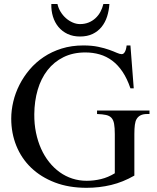

<svg xmlns="http://www.w3.org/2000/svg" viewBox="-20 -899 763 935"><path d="M696.8 -343.8Q676.8 -343.8 664.1 -337.2Q651.4 -330.6 644.5 -317.9Q639.2 -309.1 636.7 -291Q634.3 -272.9 634.3 -246.1V-43.9Q579.1 -12.2 521.5 1.7Q463.9 15.6 401.4 15.6Q314.9 15.6 247.1 -10.5Q179.2 -36.6 131.8 -82Q84.5 -127.4 59.6 -189Q34.7 -250.5 34.7 -321.3Q34.7 -361.8 44.7 -404.1Q54.7 -446.3 74.7 -485.8Q94.7 -525.4 124.3 -560.3Q153.8 -595.2 192.9 -621.3Q231.9 -647.5 280.3 -662.6Q328.6 -677.7 385.7 -677.7Q427.2 -677.7 458.3 -671.1Q489.3 -664.6 511.7 -656.5Q534.2 -648.4 548.8 -641.8Q563.5 -635.3 572.8 -635.3Q575.7 -635.3 579.3 -637Q583 -638.7 586.4 -643.6Q589.8 -648.4 592.5 -656.5Q595.2 -664.6 596.7 -677.7H615.2L631.3 -468.8H615.2Q599.1 -516.1 576.9 -549.3Q554.7 -582.5 526.6 -603.5Q498.5 -624.5 465.6 -634Q432.6 -643.6 395.5 -643.6Q335.4 -643.6 289.1 -620.6Q242.7 -597.7 211.2 -557.1Q179.7 -516.6 163.6 -461.7Q147.5 -406.7 147 -342.8Q146.5 -295.4 155.3 -252.9Q164.1 -210.4 180.2 -174.6Q196.3 -138.7 219.5 -109.6Q242.7 -80.6 271 -60.3Q299.3 -40 332.5 -29.3Q365.7 -18.6 402.3 -18.6Q437.5 -18.6 471.9 -26.9Q506.3 -35.2 539.1 -55.2V-246.1Q539.1 -277.3 535.6 -296.1Q532.2 -314.9 522.7 -325.2Q513.2 -335.4 496.3 -339.1Q479.5 -342.8 452.6 -343.8V-360.8H708V-343.8ZM512.7 -879.4Q510.7 -847.2 501.5 -818.4Q492.2 -789.6 474.6 -767.8Q457 -746.1 430.9 -733.6Q404.8 -721.2 369.6 -721.2Q335.4 -721.2 309.1 -733.6Q282.7 -746.1 264.6 -767.8Q246.6 -789.6 237.8 -818.4Q229 -847.2 230 -879.4H259.8Q264.2 -859.4 275.1 -841.6Q286.1 -823.7 301 -810.5Q315.9 -797.4 333.7 -789.6Q351.6 -781.7 369.6 -781.7Q392.6 -781.7 411.4 -789.3Q430.2 -796.9 444.6 -810.1Q459 -823.2 468.8 -841.1Q478.5 -858.9 483.4 -879.4Z"/></svg>

Font: Doulos SIL Eur
Style: Regular
Weight: 400
Designer: Walt Agee, Victor Gaultney, Peter Martin, Debbi Hosken, Becca Hirsbrunner
Foundry: SIL International
Version: Version 5.000